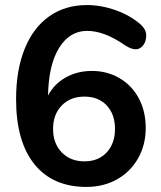

<svg xmlns="http://www.w3.org/2000/svg" viewBox="-20 -734 640 763"><path d="M404.1 -128.4Q437 -164.1 437 -221.9Q437 -279.8 404.1 -314.9Q371.1 -350.1 315.4 -350.1Q259.8 -350.1 225.3 -314.7Q190.9 -279.3 190.9 -221.7Q190.9 -164.1 225.3 -128.4Q259.8 -92.8 315.4 -92.8Q371.1 -92.8 404.1 -128.4ZM323.2 8.8Q189.5 8.8 116.7 -81.5Q43.9 -171.9 43.9 -339.8Q43.9 -455.1 77.9 -539.6Q111.8 -624 175.3 -668.9Q238.8 -713.9 325.2 -713.9Q382.3 -713.9 439.7 -693.4Q497.1 -672.9 537.1 -638.2Q561 -617.7 561 -593.3Q561 -568.8 548.6 -553.5Q536.1 -538.1 519 -538.1Q502 -538.1 478 -553.2Q395.5 -611.3 326.2 -611.3Q256.8 -611.3 214.8 -543.7Q172.9 -476.1 170.9 -354Q193.8 -398.9 240 -425.5Q286.1 -452.1 345.7 -452.1Q405.3 -452.1 454.6 -423.6Q503.9 -395 531.5 -343.5Q559.1 -292 559.1 -225.1Q559.1 -158.2 528.6 -104.5Q498 -50.8 444.6 -21Q391.1 8.8 323.2 8.8Z"/></svg>

Font: Nunito-Bold
Style: Bold
Weight: 700
Designer: Vernon Adams
Foundry: newtypography
Version: Version 3.000